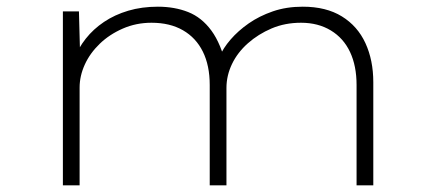

<svg xmlns="http://www.w3.org/2000/svg" viewBox="-20 -554 1304 574"><path d="M168 0V-520H216L220 -370L202 -378Q214 -410 236.5 -438.5Q259 -467 291 -488.5Q323 -510 363.5 -522Q404 -534 452 -534Q502 -534 542.5 -518Q583 -502 612 -462.5Q641 -423 657 -354L636 -373V-384Q647 -410 669.5 -436Q692 -462 723.5 -484Q755 -506 795.5 -520Q836 -534 885 -534Q955 -534 1002 -505Q1049 -476 1072.5 -425Q1096 -374 1096 -308V0H1046V-300Q1046 -357 1026.5 -398.5Q1007 -440 969 -463Q931 -486 880 -486Q832 -486 792 -469Q752 -452 721 -424.5Q690 -397 673.5 -362.5Q657 -328 657 -291V0H607V-300Q607 -358 586.5 -399.5Q566 -441 527 -463.5Q488 -486 433 -486Q387 -486 347 -468.5Q307 -451 278 -423Q249 -395 233.5 -361Q218 -327 218 -292V0Z"/></svg>

Font: Lexend Peta ExtraLight
Style: Regular
Weight: 250
Version: Version 1.007